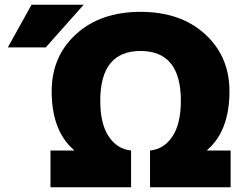

<svg xmlns="http://www.w3.org/2000/svg" viewBox="-20 -790 1036 810"><path d="M948 -405Q948 -238 854 -157V-155H953V0H613V-155Q672 -161 707.5 -214.5Q743 -268 743 -365Q743 -575 573 -575Q403 -575 403 -365Q403 -268 438.5 -214.5Q474 -161 533 -155V0H193V-155H292V-157Q198 -238 198 -405Q198 -552 301 -646Q404 -740 573 -740Q742 -740 845 -646Q948 -552 948 -405ZM173 -590H13L113 -770H333Z"/></svg>

Font: M PLUS 1p Black
Style: Regular
Weight: 900
Version: Version 1.061